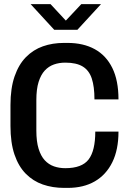

<svg xmlns="http://www.w3.org/2000/svg" viewBox="-20 -905 640 935"><path d="M292 10Q236 10 188.5 -6.5Q141 -23 105.5 -59Q70 -95 50.5 -152.5Q31 -210 31 -292V-393Q31 -475 51 -533Q71 -591 106.5 -627Q142 -663 189 -679.5Q236 -696 291 -696H309Q386 -696 441.5 -665.5Q497 -635 527 -574Q557 -513 557 -421H440Q440 -483 427 -522.5Q414 -562 383 -581Q352 -600 298 -600Q268 -600 242.5 -591Q217 -582 198 -561.5Q179 -541 168 -506Q157 -471 157 -418V-269Q157 -216 168 -180.5Q179 -145 198 -124.5Q217 -104 242.5 -95Q268 -86 298 -86Q379 -86 411.5 -128.5Q444 -171 444 -264H557Q557 -176 527 -115Q497 -54 442 -22Q387 10 310 10ZM244 -760 129 -885H226L318 -786H283L376 -885H472L357 -760Z"/></svg>

Font: Chivo Mono Medium Medium
Style: Regular
Weight: 500
Monospace: yes
Version: Version 1.008